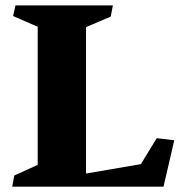

<svg xmlns="http://www.w3.org/2000/svg" viewBox="-20 -696 670 716"><path d="M564.5 -180.7 629.9 -172.9 589.8 0H25.4L33.2 -41.5L120.6 -81.1V-596.2L28.8 -636.2L37.6 -675.8H400.9L393.1 -634.3L300.8 -594.7V-48.8L505.4 -84Z"/></svg>

Font: Vesper Libre Heavy
Style: Regular
Weight: 900
Designer: Robert Keller & Kimya Gandhi
Foundry: Mota Italic
Version: Version 1.058